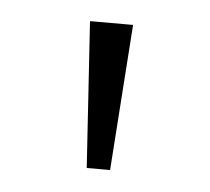

<svg xmlns="http://www.w3.org/2000/svg" viewBox="-30 -733 286 262"><g transform="rotate(5 113.0 -602.0)"><path d="M97 -502 84 -702H143L129 -502Z"/></g></svg>

Font: Outfit ExtraLight
Style: Regular
Weight: 200
Designer: Rodrigo Fuenzalida
Foundry: fragTYPE
Version: Version 1.100; ttfautohint (v1.8.4.7-5d5b);gftools[0.9.27]